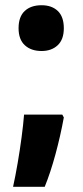

<svg xmlns="http://www.w3.org/2000/svg" viewBox="-20 -577 316 734"><path d="M51 -469Q51 -513 74.5 -535Q98 -557 139 -557Q178 -557 201 -535Q224 -513 224 -469Q224 -426 200.5 -404Q177 -382 139 -382Q99 -382 75 -404Q51 -426 51 -469ZM224 -128Q211 -57 192 13Q173 83 151 137H30Q39 96 47.5 46.5Q56 -3 62.5 -52Q69 -101 72 -139H218Z"/></svg>

Font: Noto Sans Hebrew Condensed ExtraBold
Style: Regular
Weight: 800
Width: 3
Designer: Monotype Design Team
Foundry: Monotype Imaging Inc.
Version: Version 2.004; ttfautohint (v1.8.4.7-5d5b)